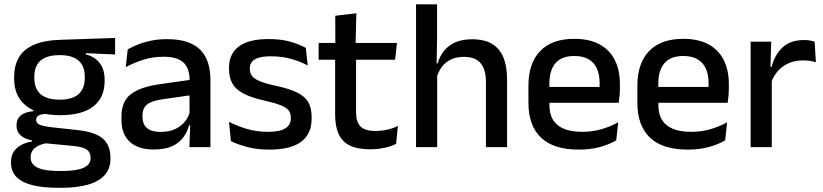

<svg xmlns="http://www.w3.org/2000/svg" viewBox="-20 -682 3814 890"><path d="M258.5 -148Q155.5 -148 100.5 -192Q45.5 -236 45.5 -317.5V-325.5Q45.5 -377 67 -414.8Q88.5 -452.5 135.8 -473.8Q183 -495 259.5 -497.5L513.5 -506V-429.5L377.5 -435.5V-430Q406.5 -422.5 425.8 -406.8Q445 -391 455 -367.5Q465 -344 465 -312V-306.5Q465 -229.5 412.8 -188.8Q360.5 -148 258.5 -148ZM254.5 110.5H267Q309.5 110.5 339 104.5Q368.5 98.5 384.2 85.5Q400 72.5 400 51V49.5Q400 24 382 11.2Q364 -1.5 319.5 -5.5L178.5 -19L203 -20Q179 -16 160.8 -7.8Q142.5 0.5 132.2 13.8Q122 27 122 46.5V47.5Q122 70.5 137.8 84.5Q153.5 98.5 183.2 104.5Q213 110.5 254.5 110.5ZM265 188.5H248.5Q181 188.5 132.2 176.8Q83.5 165 57.2 139.2Q31 113.5 31 71V69Q31 40.5 43.8 21Q56.5 1.5 78.8 -10.2Q101 -22 128.5 -26V-31Q92 -38.5 74.2 -55.8Q56.5 -73 56.5 -100.5V-101Q56.5 -120 65 -133.8Q73.5 -147.5 90.8 -155.8Q108 -164 134 -166.5V-177.5L237 -152.5L199.5 -154Q170 -153.5 158.8 -146.5Q147.5 -139.5 147.5 -126.5V-126Q147.5 -111 164.2 -103.8Q181 -96.5 221 -92L340 -79Q419 -70.5 455.5 -40.5Q492 -10.5 492 50.5V53Q492 100 464.8 130Q437.5 160 386.8 174.2Q336 188.5 265 188.5ZM257 -220Q295.5 -220 321.2 -231.2Q347 -242.5 360 -265Q373 -287.5 373 -320V-327.5Q373 -359.5 360.2 -381.5Q347.5 -403.5 322.2 -415Q297 -426.5 258.5 -426.5H256Q214.5 -426.5 188.5 -414.2Q162.5 -402 150.8 -379.8Q139 -357.5 139 -327V-320Q139 -287.5 152 -265Q165 -242.5 191.2 -231.2Q217.5 -220 257 -220Z M955.5 0H858L862 -116L858.5 -131V-285L859 -309.5Q859 -366 830.2 -392.5Q801.5 -419 738 -419Q686.5 -419 642.5 -404.5Q598.5 -390 563 -371L572 -453Q592 -464.5 619 -475.5Q646 -486.5 680 -493.5Q714 -500.5 754.5 -500.5Q810 -500.5 848.5 -487.2Q887 -474 910.5 -449Q934 -424 944.8 -389Q955.5 -354 955.5 -311ZM692.5 11Q620 11 581.5 -24.8Q543 -60.5 543 -126.5V-141.5Q543 -211.5 586.2 -245.2Q629.5 -279 722.5 -292L869.5 -313L875 -242L734 -222Q683.5 -215 662 -197.8Q640.5 -180.5 640.5 -147V-140Q640.5 -106.5 661.2 -88.5Q682 -70.5 724.5 -70.5Q763.5 -70.5 791.5 -83.5Q819.5 -96.5 837 -118.2Q854.5 -140 861 -166.5L874.5 -101H856.5Q848.5 -71 830 -45.5Q811.5 -20 778.2 -4.5Q745 11 692.5 11Z M1228.5 11.5Q1169.5 11.5 1125 -0.8Q1080.5 -13 1050.5 -27.5L1041.5 -117Q1078.5 -98.5 1123 -84.8Q1167.5 -71 1223 -71Q1276.5 -71 1302.2 -86.8Q1328 -102.5 1328 -133.5V-137.5Q1328 -157.5 1317.5 -170.8Q1307 -184 1280.2 -194.5Q1253.5 -205 1204.5 -216Q1143 -230 1107.5 -249Q1072 -268 1056.8 -295.8Q1041.5 -323.5 1041.5 -362.5V-367Q1041.5 -433 1087.5 -467Q1133.5 -501 1225.5 -501Q1283.5 -501 1326.5 -488.5Q1369.5 -476 1397.5 -460L1406.5 -378.5Q1373 -396.5 1330.2 -408.8Q1287.5 -421 1235.5 -421Q1200 -421 1178.5 -414.2Q1157 -407.5 1147.5 -395.2Q1138 -383 1138 -366V-362.5Q1138 -344 1148 -330.2Q1158 -316.5 1183.8 -305.8Q1209.5 -295 1255.5 -285Q1317.5 -272 1354.5 -254.5Q1391.5 -237 1408 -209.8Q1424.5 -182.5 1424.5 -139.5V-132Q1424.5 -60.5 1375.5 -24.5Q1326.5 11.5 1228.5 11.5Z M1695 10Q1636.5 10 1601 -7.8Q1565.5 -25.5 1549.5 -61.2Q1533.5 -97 1533.5 -150.5V-449.5H1630.5V-162Q1630.5 -117 1651 -96Q1671.5 -75 1720 -75Q1749 -75 1775.5 -81Q1802 -87 1824.5 -98L1816 -15Q1792 -3 1760.5 3.5Q1729 10 1695 10ZM1811.5 -405H1457V-483H1820ZM1628 -474.5H1534.5L1534 -609L1632 -620.5Z M2330.5 0H2232.5V-302Q2232.5 -337.5 2222.8 -363.5Q2213 -389.5 2190.8 -404Q2168.5 -418.5 2130 -418.5Q2094.5 -418.5 2068.8 -405.5Q2043 -392.5 2027 -370.5Q2011 -348.5 2004 -320.5L1984.5 -388.5H2009Q2017.5 -419.5 2037 -444.8Q2056.5 -470 2089 -485Q2121.5 -500 2168.5 -500Q2226 -500 2261.5 -478.2Q2297 -456.5 2313.8 -415Q2330.5 -373.5 2330.5 -313ZM2006.5 0H1908.5V-662H2006V-506L2003.5 -365L2006.5 -358Z M2663 11.5Q2546 11.5 2487.8 -44.2Q2429.5 -100 2429.5 -205V-285Q2429.5 -388.5 2483.8 -445.2Q2538 -502 2642 -502Q2712.5 -502 2759.5 -476.2Q2806.5 -450.5 2830 -403.5Q2853.5 -356.5 2853.5 -292V-273.5Q2853.5 -256.5 2852 -239Q2850.5 -221.5 2848 -205.5H2758Q2759 -231.5 2759.2 -254.5Q2759.5 -277.5 2759.5 -296.5Q2759.5 -337 2746.5 -365Q2733.5 -393 2707.5 -407.8Q2681.5 -422.5 2642 -422.5Q2583.5 -422.5 2555 -389.2Q2526.5 -356 2526.5 -294.5V-248.5L2527 -237V-193.5Q2527 -166 2535.2 -143.5Q2543.5 -121 2561.8 -104.8Q2580 -88.5 2609 -79.8Q2638 -71 2679.5 -71Q2726.5 -71 2767.8 -83Q2809 -95 2845.5 -115L2836.5 -31.5Q2803.5 -12 2759.8 -0.2Q2716 11.5 2663 11.5ZM2828 -205.5H2481.5V-279H2828Z M3168 11.5Q3051 11.5 2992.8 -44.2Q2934.5 -100 2934.5 -205V-285Q2934.5 -388.5 2988.8 -445.2Q3043 -502 3147 -502Q3217.5 -502 3264.5 -476.2Q3311.5 -450.5 3335 -403.5Q3358.5 -356.5 3358.5 -292V-273.5Q3358.5 -256.5 3357 -239Q3355.5 -221.5 3353 -205.5H3263Q3264 -231.5 3264.2 -254.5Q3264.5 -277.5 3264.5 -296.5Q3264.5 -337 3251.5 -365Q3238.5 -393 3212.5 -407.8Q3186.5 -422.5 3147 -422.5Q3088.5 -422.5 3060 -389.2Q3031.5 -356 3031.5 -294.5V-248.5L3032 -237V-193.5Q3032 -166 3040.2 -143.5Q3048.5 -121 3066.8 -104.8Q3085 -88.5 3114 -79.8Q3143 -71 3184.5 -71Q3231.5 -71 3272.8 -83Q3314 -95 3350.5 -115L3341.5 -31.5Q3308.5 -12 3264.8 -0.2Q3221 11.5 3168 11.5ZM3333 -205.5H2986.5V-279H3333Z M3553.5 -295.5 3532.5 -372H3556.5Q3572 -430 3608.5 -463.2Q3645 -496.5 3708 -496.5Q3723 -496.5 3734.8 -494.2Q3746.5 -492 3756 -489L3762 -393.5Q3750 -397.5 3735 -399.8Q3720 -402 3702.5 -402Q3649 -402 3610 -374.5Q3571 -347 3553.5 -295.5ZM3557.5 0H3459.5V-489H3555L3550.5 -346.5L3557.5 -339.5Z"/></svg>

Font: Anek Malayalam Medium
Style: Regular
Weight: 500
Designer: Maithili Shingre (Malayalam) & Yesha Goshar (Latin)
Foundry: Ek Type
Version: Version 1.003